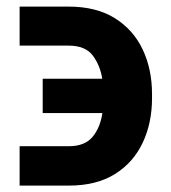

<svg xmlns="http://www.w3.org/2000/svg" viewBox="-20 -557 521 585"><path d="M39.8 -111.5H189.6Q237.9 -111.5 261.5 -139.4Q285.2 -167.3 291.9 -212.4H110.1V-317.1H291.5Q285.5 -356.9 263 -387.4Q240.4 -418 188.9 -418H39.8V-536.9H188.9Q273.4 -536.9 329.9 -501.6Q386.4 -466.3 414.8 -406.1Q443.2 -345.9 443.2 -270.6V-257.8Q443.2 -182.5 414.8 -122.2Q386.4 -61.8 330.1 -26.6Q273.8 8.5 189.6 8.5H39.8Z"/></svg>

Font: Inter Zeller
Style: Bold
Weight: 700
Designer: Rasmus Andersson; Joe Bland
Foundry: zeller
Version: Version 3.015;git-dec3a8cb1